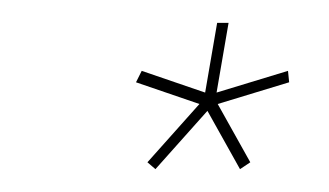

<svg xmlns="http://www.w3.org/2000/svg" viewBox="-20 -690 288 168"><path d="M116 -542 109 -548 154.5 -599 99 -618 104 -628 159.5 -609 170 -670H180L169.5 -609L232 -628L233 -618L170.5 -599L199 -548L190 -542L161.5 -593Z"/></svg>

Font: Anybody UltraExpanded Thin
Style: Italic
Weight: 100
Width: 9
Italic angle: -10°
Designer: Tyler Finck
Foundry: Etcetera Type Company
Version: Version 1.010; ttfautohint (v1.8.3) -l 8 -r 50 -G 200 -x 14 